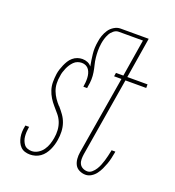

<svg xmlns="http://www.w3.org/2000/svg" viewBox="-135 -841 869 955"><g transform="rotate(20 300.0 -363.5)"><path d="M130 8Q116 8 103 4Q90 0 80.5 -9.5Q71 -19 65.5 -31.5Q60 -44 57.5 -57.5Q55 -71 55.5 -85Q56 -99 59 -114L60 -120H80L79 -115Q77 -103 76.5 -91.5Q76 -80 77 -68.5Q78 -57 82 -46.5Q86 -36 92.5 -27.5Q99 -19 110 -15Q121 -11 132 -11Q149 -11 165 -20.5Q181 -30 191.5 -45Q202 -60 207.5 -76.5Q213 -93 216 -110Q220 -132 218.5 -153.5Q217 -175 209.5 -194Q202 -213 189 -228.5Q176 -244 162.5 -259.5Q149 -275 138.5 -292Q128 -309 121.5 -329Q115 -349 115 -370.5Q115 -392 118 -414Q120 -427 124 -439.5Q128 -452 133.5 -464.5Q139 -477 146 -488.5Q153 -500 164 -509.5Q175 -519 188 -523.5Q201 -528 214 -528Q229 -528 242 -522.5Q255 -517 263 -506Q257 -537 253.5 -569Q250 -601 256 -634Q258 -651 264 -668Q270 -685 280 -700Q290 -715 306.5 -725Q323 -735 340 -735H479L476 -717H337Q323 -717 311 -707.5Q299 -698 292 -685Q285 -672 281 -658.5Q277 -645 275 -632Q272 -612 272 -593.5Q272 -575 274 -556.5Q276 -538 280.5 -520.5Q285 -503 288 -484.5Q291 -466 290.5 -447.5Q290 -429 286 -409L285 -400H265Q267 -412 268 -423.5Q269 -435 268.5 -447Q268 -459 265 -470Q262 -481 256 -490Q250 -499 240 -504Q230 -509 218 -509Q207 -509 196 -505Q185 -501 176.5 -492.5Q168 -484 161.5 -474Q155 -464 150.5 -453.5Q146 -443 142.5 -432Q139 -421 138 -410Q134 -390 135 -369.5Q136 -349 143 -331Q150 -313 160.5 -297.5Q171 -282 184 -268H185Q199 -252 211.5 -234.5Q224 -217 231 -196.5Q238 -176 239 -153Q240 -130 236 -107Q234 -94 230 -80.5Q226 -67 220 -54Q214 -41 205 -29Q196 -17 184 -8.5Q172 0 158 4Q144 8 130 8ZM424 8Q407 8 391.5 0.5Q376 -7 368.5 -21Q361 -35 359.5 -52.5Q358 -70 361 -88L430 -501H391L394 -520H433L468 -735H489L454 -520H561V-501H451L382 -85Q380 -72 380 -58.5Q380 -45 385.5 -34Q391 -23 402.5 -17Q414 -11 427 -11Q440 -11 451 -20.5Q462 -30 469.5 -42Q477 -54 482 -66.5Q487 -79 491 -92Q495 -105 498 -118Q501 -131 504 -145L505 -151H525L524 -144Q521 -128 517.5 -112.5Q514 -97 508.5 -82Q503 -67 496 -52Q489 -37 479 -23.5Q469 -10 454.5 -1Q440 8 424 8Z"/></g></svg>

Font: Iosevka Thin Extended
Style: Italic
Weight: 100
Width: 7
Italic angle: -9°
Monospace: yes
Designer: Belleve Invis
Foundry: Belleve Invis
Version: Version 32.5.0; ttfautohint (v1.8.4)